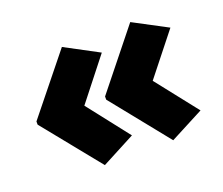

<svg xmlns="http://www.w3.org/2000/svg" viewBox="-88 -650 857 739"><g transform="rotate(-20 340.5 -281.0)"><path d="M36 -287 226 -523 363 -450 230 -281 363 -111 226 -39 36 -274ZM317 -287 506 -523 644 -450 510 -281 644 -111 506 -39 317 -274Z"/></g></svg>

Font: Noto Sans Thai Black
Style: Regular
Weight: 900
Version: Version 2.001